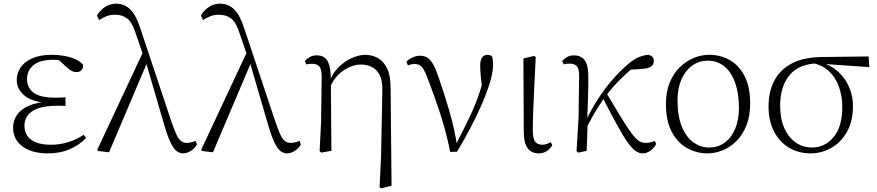

<svg xmlns="http://www.w3.org/2000/svg" viewBox="-20 -820 4768 1044"><path d="M239 14Q182 14 139.5 -3Q97 -20 74 -51.5Q51 -83 51 -125Q51 -164 72.5 -195.5Q94 -227 140 -246.5Q186 -266 259 -267V-259Q161 -262 116 -298Q71 -334 71 -385Q71 -422 92 -453Q113 -484 155.5 -503Q198 -522 262 -522Q295 -522 327 -516.5Q359 -511 386.5 -499.5Q414 -488 431 -469Q434 -450 423.5 -439Q413 -428 398 -428Q383 -428 372 -433.5Q361 -439 344 -453L289 -504L343 -502L347 -485Q322 -490 305 -492.5Q288 -495 268 -495Q198 -495 162.5 -466Q127 -437 127 -390Q127 -344 162 -316.5Q197 -289 282 -289Q293 -289 305.5 -289.5Q318 -290 336 -291V-244Q318 -245 309.5 -245Q301 -245 293 -245Q224 -245 185 -230Q146 -215 129.5 -191Q113 -167 113 -138Q113 -87 149.5 -60Q186 -33 258 -33Q305 -33 350.5 -47Q396 -61 435 -87L448 -70Q414 -33 361 -9.5Q308 14 239 14Z M513 1 509 -6 761 -544 784 -489 573 8ZM976 14Q959 14 942.5 3Q926 -8 909.5 -40.5Q893 -73 874 -137L772 -487L769 -490L719 -635Q700 -697 673 -718.5Q646 -740 605 -740Q580 -740 559.5 -732Q539 -724 519 -711L507 -736Q527 -767 553 -783.5Q579 -800 612 -800Q657 -800 689 -768Q721 -736 744 -663L912 -159Q928 -112 940 -87Q952 -62 965 -52.5Q978 -43 994 -43Q1003 -43 1017 -45.5Q1031 -48 1044 -54L1051 -35Q1041 -15 1019 -0.5Q997 14 976 14Z M1078 1 1074 -6 1326 -544 1349 -489 1138 8ZM1541 14Q1524 14 1507.5 3Q1491 -8 1474.5 -40.5Q1458 -73 1439 -137L1337 -487L1334 -490L1284 -635Q1265 -697 1238 -718.5Q1211 -740 1170 -740Q1145 -740 1124.5 -732Q1104 -724 1084 -711L1072 -736Q1092 -767 1118 -783.5Q1144 -800 1177 -800Q1222 -800 1254 -768Q1286 -736 1309 -663L1477 -159Q1493 -112 1505 -87Q1517 -62 1530 -52.5Q1543 -43 1559 -43Q1568 -43 1582 -45.5Q1596 -48 1609 -54L1616 -35Q1606 -15 1584 -0.5Q1562 14 1541 14Z M1718 2 1726 -161 1729 -402Q1729 -442 1717.5 -457.5Q1706 -473 1678 -473Q1670 -473 1662 -472.5Q1654 -472 1645 -470L1638 -488Q1647 -500 1663.5 -509.5Q1680 -519 1703 -519Q1727 -519 1744 -507.5Q1761 -496 1770 -466.5Q1779 -437 1779 -381V-377L1782 0L1727 10ZM2044 198 2052 30 2059 -330Q2060 -379 2045.5 -409.5Q2031 -440 2004.5 -454.5Q1978 -469 1942 -469Q1897 -469 1849.5 -438Q1802 -407 1774 -345L1764 -356H1766Q1781 -412 1816 -449Q1851 -486 1892 -504Q1933 -522 1964 -522Q2002 -522 2033.5 -505Q2065 -488 2084.5 -448.5Q2104 -409 2104 -342L2109 190L2053 204Z M2428 6Q2405 -107 2373 -204Q2341 -301 2309 -384Q2290 -437 2275 -454.5Q2260 -472 2237 -472Q2214 -472 2198 -464L2190 -484Q2204 -499 2224.5 -508Q2245 -517 2264 -517Q2289 -517 2306 -505Q2323 -493 2337.5 -466.5Q2352 -440 2366 -396Q2395 -313 2423 -217.5Q2451 -122 2466 -24H2453L2459 -34Q2486 -88 2509 -133.5Q2532 -179 2551.5 -223Q2571 -267 2587.5 -316.5Q2604 -366 2619 -427L2605 -311Q2598 -366 2594.5 -402Q2591 -438 2591 -462Q2591 -493 2601.5 -507.5Q2612 -522 2631 -522Q2641 -522 2647 -519Q2653 -516 2657 -511Q2659 -501 2660 -491Q2661 -481 2661 -469Q2661 -428 2644.5 -373Q2628 -318 2600.5 -254.5Q2573 -191 2538 -124.5Q2503 -58 2465 5Z M2910 14Q2872 14 2850 -13Q2828 -40 2828 -109L2826 -502L2884 -516L2893 -510Q2889 -424 2886 -362.5Q2883 -301 2881 -256.5Q2879 -212 2878 -178Q2877 -144 2877 -114Q2877 -65 2890.5 -49Q2904 -33 2928 -33Q2943 -33 2954 -37.5Q2965 -42 2975 -47L2983 -30Q2974 -14 2955 0Q2936 14 2910 14Z M3125 10 3115 2 3126 -183 3129 -402Q3130 -442 3118 -458Q3106 -474 3078 -474Q3069 -474 3061 -473Q3053 -472 3045 -470L3037 -488Q3047 -500 3063 -509.5Q3079 -519 3100 -519Q3141 -519 3160.5 -491Q3180 -463 3179 -393Q3179 -339 3177 -279.5Q3175 -220 3173 -161L3175 -158Q3174 -118 3173 -78.5Q3172 -39 3170 0ZM3164 -116 3150 -145H3158L3164 -158Q3193 -222 3230.5 -280Q3268 -338 3310.5 -387Q3353 -436 3396 -472Q3430 -501 3457.5 -511Q3485 -521 3507 -522Q3518 -519 3526.5 -512Q3535 -505 3535 -488Q3535 -467 3518.5 -457Q3502 -447 3468 -445L3387 -440L3454 -476Q3407 -441 3362.5 -398Q3318 -355 3272 -296L3266 -289Q3247 -260 3232 -236.5Q3217 -213 3201.5 -185.5Q3186 -158 3164 -116ZM3474 14Q3455 14 3436 1Q3417 -12 3393.5 -45Q3370 -78 3337 -137.5Q3304 -197 3256 -291L3278 -313Q3328 -229 3360.5 -176Q3393 -123 3415 -94Q3437 -65 3454 -54Q3471 -43 3490 -43Q3504 -43 3517.5 -46.5Q3531 -50 3540 -54L3548 -37Q3535 -13 3515 0.5Q3495 14 3474 14Z M3827 14Q3769 14 3717.5 -14Q3666 -42 3633.5 -101.5Q3601 -161 3601 -254Q3601 -321 3621.5 -371Q3642 -421 3676.5 -454.5Q3711 -488 3752.5 -505Q3794 -522 3835 -522Q3900 -522 3950.5 -492Q4001 -462 4030 -403.5Q4059 -345 4059 -259Q4059 -189 4038.5 -137.5Q4018 -86 3984 -52.5Q3950 -19 3909 -2.5Q3868 14 3827 14ZM3834 -18Q3887 -18 3923.5 -46.5Q3960 -75 3979 -123.5Q3998 -172 3998 -232Q3998 -310 3978 -368Q3958 -426 3920 -458Q3882 -490 3829 -490Q3781 -490 3743.5 -463Q3706 -436 3685 -387.5Q3664 -339 3664 -276Q3664 -188 3688 -130.5Q3712 -73 3751 -45.5Q3790 -18 3834 -18Z M4387 14Q4322 14 4270 -17Q4218 -48 4188.5 -105.5Q4159 -163 4159 -241Q4159 -322 4190.5 -382Q4222 -442 4286.5 -475.5Q4351 -509 4448 -510L4703 -513L4707 -455L4449 -473L4436 -476Q4327 -475 4274.5 -413Q4222 -351 4222 -245Q4222 -174 4245 -123Q4268 -72 4307 -45Q4346 -18 4395 -18Q4466 -18 4513 -75Q4560 -132 4560 -239Q4560 -284 4549 -324.5Q4538 -365 4517 -397.5Q4496 -430 4464.5 -451Q4433 -472 4391 -478L4401 -487Q4450 -484 4490 -463Q4530 -442 4558.5 -408.5Q4587 -375 4602.5 -332.5Q4618 -290 4618 -243Q4618 -161 4585.5 -103.5Q4553 -46 4500.5 -16Q4448 14 4387 14Z"/></svg>

Font: Early Summer Mincho VF
Style: Regular
Weight: 250
Designer: GuiWonder
Version: Version 1.002